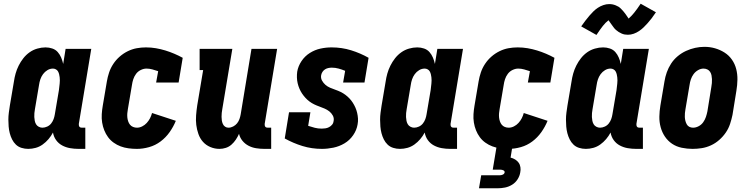

<svg xmlns="http://www.w3.org/2000/svg" viewBox="-20 -793 4040 1033"><path d="M132 8Q113 8 95.5 2.5Q78 -3 65.5 -15Q53 -27 45 -43Q37 -59 32.5 -76.5Q28 -94 26.5 -112.5Q25 -131 25 -149.5Q25 -168 27.5 -187Q30 -206 33 -225L55 -355Q58 -376 64 -397.5Q70 -419 80.5 -440Q91 -461 105.5 -479.5Q120 -498 139 -511.5Q158 -525 180.5 -531.5Q203 -538 225 -538Q244 -538 261.5 -532Q279 -526 290.5 -513Q302 -500 309 -483.5Q316 -467 320 -449L333 -530H471L404 -126Q404 -122 404.5 -118Q405 -114 407.5 -111Q410 -108 413.5 -107Q417 -106 421 -106H439V8H403Q379 8 356.5 4Q334 0 314.5 -10.5Q295 -21 282 -39Q269 -57 265 -80Q255 -61 241 -44.5Q227 -28 209.5 -15.5Q192 -3 172 2.5Q152 8 132 8ZM208 -106Q221 -106 234 -112Q247 -118 255.5 -129Q264 -140 268.5 -152.5Q273 -165 275 -178L297 -308Q298 -317 299 -325.5Q300 -334 301 -343Q302 -352 302 -360.5Q302 -369 301 -377.5Q300 -386 298 -394Q296 -402 292 -409Q288 -416 280.5 -420Q273 -424 265 -424Q249 -424 235 -415.5Q221 -407 211.5 -394Q202 -381 197 -366Q192 -351 190 -336L168 -206Q166 -195 165 -184.5Q164 -174 164.5 -163.5Q165 -153 167 -143Q169 -133 174 -124.5Q179 -116 188.5 -111Q198 -106 208 -106Z M717 8Q694 8 671.5 5Q649 2 629 -5.5Q609 -13 591.5 -25.5Q574 -38 561.5 -55Q549 -72 541 -92Q533 -112 529.5 -134Q526 -156 527.5 -179Q529 -202 533 -225L555 -355Q559 -379 567 -403Q575 -427 589.5 -449Q604 -471 624 -488.5Q644 -506 667.5 -517.5Q691 -529 715.5 -533.5Q740 -538 765 -538Q793 -538 819 -533.5Q845 -529 869.5 -521.5Q894 -514 917.5 -504Q941 -494 963 -482L941 -349H820L831 -410Q816 -415 800 -419.5Q784 -424 768 -424Q753 -424 737.5 -416.5Q722 -409 712 -395.5Q702 -382 697 -366.5Q692 -351 690 -336L668 -206Q666 -195 665 -184Q664 -173 665 -162Q666 -151 669.5 -140.5Q673 -130 679.5 -122Q686 -114 696 -110Q706 -106 717 -106Q731 -106 745 -113Q759 -120 769.5 -131.5Q780 -143 787 -156.5Q794 -170 798 -185L926 -143Q913 -111 892.5 -82Q872 -53 844 -32Q816 -11 782.5 -1.5Q749 8 717 8Z M1161 8Q1135 8 1111.5 -2Q1088 -12 1072 -30Q1056 -48 1047.5 -72Q1039 -96 1036 -121Q1033 -146 1035 -172Q1037 -198 1041 -225L1073 -416H1054V-530H1230L1176 -206Q1174 -196 1173 -185.5Q1172 -175 1172 -164.5Q1172 -154 1173.5 -144.5Q1175 -135 1179 -126Q1183 -117 1191 -111.5Q1199 -106 1209 -106Q1222 -106 1234.5 -112.5Q1247 -119 1255.5 -129.5Q1264 -140 1268.5 -153Q1273 -166 1275 -178L1333 -530H1471L1404 -126Q1404 -122 1404.5 -118Q1405 -114 1407.5 -111Q1410 -108 1413.5 -107Q1417 -106 1421 -106H1439V8H1403Q1380 8 1358 4.5Q1336 1 1317 -9Q1298 -19 1284.5 -35.5Q1271 -52 1266 -73Q1259 -57 1249 -42Q1239 -27 1225.5 -15Q1212 -3 1195 2.5Q1178 8 1161 8Z M1712 8Q1657 8 1607 -7.5Q1557 -23 1512 -48L1535 -189H1650L1638 -116Q1656 -110 1673.5 -105.5Q1691 -101 1711 -101Q1721 -101 1731 -102.5Q1741 -104 1750.5 -109Q1760 -114 1767 -122.5Q1774 -131 1775 -142Q1778 -158 1770.5 -171.5Q1763 -185 1751.5 -194Q1740 -203 1726 -209Q1712 -215 1698 -220Q1684 -225 1670.5 -231.5Q1657 -238 1645 -247Q1633 -256 1623 -267Q1613 -278 1605 -290Q1597 -302 1591 -316Q1585 -330 1581.5 -345Q1578 -360 1577.5 -375.5Q1577 -391 1579 -407Q1584 -437 1602 -464Q1620 -491 1647 -508Q1674 -525 1704 -531.5Q1734 -538 1764 -538Q1819 -538 1869 -522.5Q1919 -507 1963 -482L1941 -349H1826L1837 -412Q1820 -419 1802 -424Q1784 -429 1765 -429Q1756 -429 1746.5 -427Q1737 -425 1729 -420Q1721 -415 1715.5 -407Q1710 -399 1708 -389Q1705 -373 1712.5 -359.5Q1720 -346 1731 -336.5Q1742 -327 1756 -321Q1770 -315 1784.5 -310Q1799 -305 1812.5 -298.5Q1826 -292 1838 -283Q1850 -274 1860 -263.5Q1870 -253 1878 -240.5Q1886 -228 1892 -214.5Q1898 -201 1901.5 -186Q1905 -171 1906 -155.5Q1907 -140 1904 -124Q1899 -93 1880 -65.5Q1861 -38 1833 -21.5Q1805 -5 1773.5 1.5Q1742 8 1712 8Z M2132 8Q2113 8 2095.5 2.5Q2078 -3 2065.5 -15Q2053 -27 2045 -43Q2037 -59 2032.5 -76.5Q2028 -94 2026.5 -112.5Q2025 -131 2025 -149.5Q2025 -168 2027.5 -187Q2030 -206 2033 -225L2055 -355Q2058 -376 2064 -397.5Q2070 -419 2080.5 -440Q2091 -461 2105.5 -479.5Q2120 -498 2139 -511.5Q2158 -525 2180.5 -531.5Q2203 -538 2225 -538Q2244 -538 2261.5 -532Q2279 -526 2290.5 -513Q2302 -500 2309 -483.5Q2316 -467 2320 -449L2333 -530H2471L2404 -126Q2404 -122 2404.5 -118Q2405 -114 2407.5 -111Q2410 -108 2413.5 -107Q2417 -106 2421 -106H2439V8H2403Q2379 8 2356.5 4Q2334 0 2314.5 -10.5Q2295 -21 2282 -39Q2269 -57 2265 -80Q2255 -61 2241 -44.5Q2227 -28 2209.5 -15.5Q2192 -3 2172 2.5Q2152 8 2132 8ZM2208 -106Q2221 -106 2234 -112Q2247 -118 2255.5 -129Q2264 -140 2268.5 -152.5Q2273 -165 2275 -178L2297 -308Q2298 -317 2299 -325.5Q2300 -334 2301 -343Q2302 -352 2302 -360.5Q2302 -369 2301 -377.5Q2300 -386 2298 -394Q2296 -402 2292 -409Q2288 -416 2280.5 -420Q2273 -424 2265 -424Q2249 -424 2235 -415.5Q2221 -407 2211.5 -394Q2202 -381 2197 -366Q2192 -351 2190 -336L2168 -206Q2166 -195 2165 -184.5Q2164 -174 2164.5 -163.5Q2165 -153 2167 -143Q2169 -133 2174 -124.5Q2179 -116 2188.5 -111Q2198 -106 2208 -106Z M2717 8Q2694 8 2671.5 5Q2649 2 2629 -5.5Q2609 -13 2591.5 -25.5Q2574 -38 2561.5 -55Q2549 -72 2541 -92Q2533 -112 2529.5 -134Q2526 -156 2527.5 -179Q2529 -202 2533 -225L2555 -355Q2559 -379 2567 -403Q2575 -427 2589.5 -449Q2604 -471 2624 -488.5Q2644 -506 2667.5 -517.5Q2691 -529 2715.5 -533.5Q2740 -538 2765 -538Q2793 -538 2819 -533.5Q2845 -529 2869.5 -521.5Q2894 -514 2917.5 -504Q2941 -494 2963 -482L2941 -349H2820L2831 -410Q2816 -415 2800 -419.5Q2784 -424 2768 -424Q2753 -424 2737.5 -416.5Q2722 -409 2712 -395.5Q2702 -382 2697 -366.5Q2692 -351 2690 -336L2668 -206Q2666 -195 2665 -184Q2664 -173 2665 -162Q2666 -151 2669.5 -140.5Q2673 -130 2679.5 -122Q2686 -114 2696 -110Q2706 -106 2717 -106Q2731 -106 2745 -113Q2759 -120 2769.5 -131.5Q2780 -143 2787 -156.5Q2794 -170 2798 -185L2926 -143Q2913 -111 2892.5 -82Q2872 -53 2844 -32Q2816 -11 2782.5 -1.5Q2749 8 2717 8ZM2557 220 2569 150H2669Q2677 150 2685 146.5Q2693 143 2695 135Q2696 127 2688.5 123.5Q2681 120 2674 120H2631L2651 0H2736L2727 55Q2740 58 2751.5 65Q2763 72 2770.5 82.5Q2778 93 2780 107Q2782 121 2779 135Q2776 154 2764.5 172Q2753 190 2735 201Q2717 212 2697 216Q2677 220 2657 220Z M3132 8Q3113 8 3095.5 2.5Q3078 -3 3065.5 -15Q3053 -27 3045 -43Q3037 -59 3032.5 -76.5Q3028 -94 3026.5 -112.5Q3025 -131 3025 -149.5Q3025 -168 3027.5 -187Q3030 -206 3033 -225L3055 -355Q3058 -376 3064 -397.5Q3070 -419 3080.5 -440Q3091 -461 3105.5 -479.5Q3120 -498 3139 -511.5Q3158 -525 3180.5 -531.5Q3203 -538 3225 -538Q3244 -538 3261.5 -532Q3279 -526 3290.5 -513Q3302 -500 3309 -483.5Q3316 -467 3320 -449L3333 -530H3471L3404 -126Q3404 -122 3404.5 -118Q3405 -114 3407.5 -111Q3410 -108 3413.5 -107Q3417 -106 3421 -106H3439V8H3403Q3379 8 3356.5 4Q3334 0 3314.5 -10.5Q3295 -21 3282 -39Q3269 -57 3265 -80Q3255 -61 3241 -44.5Q3227 -28 3209.5 -15.5Q3192 -3 3172 2.5Q3152 8 3132 8ZM3208 -106Q3221 -106 3234 -112Q3247 -118 3255.5 -129Q3264 -140 3268.5 -152.5Q3273 -165 3275 -178L3297 -308Q3298 -317 3299 -325.5Q3300 -334 3301 -343Q3302 -352 3302 -360.5Q3302 -369 3301 -377.5Q3300 -386 3298 -394Q3296 -402 3292 -409Q3288 -416 3280.5 -420Q3273 -424 3265 -424Q3249 -424 3235 -415.5Q3221 -407 3211.5 -394Q3202 -381 3197 -366Q3192 -351 3190 -336L3168 -206Q3166 -195 3165 -184.5Q3164 -174 3164.5 -163.5Q3165 -153 3167 -143Q3169 -133 3174 -124.5Q3179 -116 3188.5 -111Q3198 -106 3208 -106ZM3189 -605 3107 -651Q3119 -668 3130 -682.5Q3141 -697 3151.5 -709Q3162 -721 3172.5 -731.5Q3183 -742 3196.5 -751Q3210 -760 3226 -765.5Q3242 -771 3257 -771Q3267 -771 3275 -769.5Q3283 -768 3292 -764.5Q3301 -761 3307.5 -757Q3314 -753 3321 -746Q3328 -739 3333.5 -732.5Q3339 -726 3343.5 -720Q3348 -714 3353 -706.5Q3358 -699 3362 -693Q3377 -706 3392 -724.5Q3407 -743 3427 -773L3509 -727Q3497 -709 3486 -694.5Q3475 -680 3464.5 -668.5Q3454 -657 3443.5 -646.5Q3433 -636 3419 -626.5Q3405 -617 3389.5 -611.5Q3374 -606 3358 -606Q3349 -606 3340.5 -607.5Q3332 -609 3323.5 -613Q3315 -617 3308.5 -621Q3302 -625 3294.5 -631.5Q3287 -638 3282 -645Q3277 -652 3272.5 -658Q3268 -664 3262.5 -672Q3257 -680 3254 -684Q3238 -672 3223.5 -653.5Q3209 -635 3189 -605Z M3706 8Q3677 8 3648 2Q3619 -4 3596 -19.5Q3573 -35 3557.5 -58Q3542 -81 3534.5 -108.5Q3527 -136 3527.5 -165.5Q3528 -195 3533 -225L3555 -355Q3559 -380 3567.5 -404Q3576 -428 3590.5 -450.5Q3605 -473 3626 -490.5Q3647 -508 3671 -519Q3695 -530 3720 -535.5Q3745 -541 3770 -541Q3800 -541 3827.5 -533Q3855 -525 3878.5 -510Q3902 -495 3918 -472Q3934 -449 3941 -421.5Q3948 -394 3947.5 -364.5Q3947 -335 3942 -305L3921 -175Q3916 -151 3908 -126.5Q3900 -102 3885 -80Q3870 -58 3849.5 -40Q3829 -22 3805 -11Q3781 0 3756 4Q3731 8 3706 8ZM3709 -106Q3724 -106 3739 -114Q3754 -122 3763.5 -135.5Q3773 -149 3778 -164Q3783 -179 3786 -194L3807 -324Q3809 -335 3810 -346Q3811 -357 3810.5 -367.5Q3810 -378 3808 -388Q3806 -398 3800.5 -406.5Q3795 -415 3785.5 -419.5Q3776 -424 3765 -424Q3750 -424 3735.5 -415.5Q3721 -407 3711.5 -394Q3702 -381 3697 -366Q3692 -351 3690 -336L3668 -206Q3666 -195 3665 -184.5Q3664 -174 3664.5 -163.5Q3665 -153 3667.5 -143Q3670 -133 3675 -124Q3680 -115 3689 -110.5Q3698 -106 3709 -106Z"/></svg>

Font: Iosevka Slab Heavy
Style: Italic
Weight: 900
Italic angle: -9°
Monospace: yes
Designer: Belleve Invis
Foundry: Belleve Invis
Version: Version 11.1.0; ttfautohint (v1.8.3)